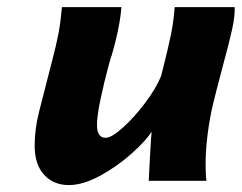

<svg xmlns="http://www.w3.org/2000/svg" viewBox="-20 -517 691 549"><path d="M413.6 -140.6Q397 -114.3 356 -77.6Q314.9 -41 266.1 -14.4Q217.3 12.2 176.8 12.2Q133.3 12.2 106.2 -17.1Q79.1 -46.4 79.1 -101.1Q79.1 -147.5 91.8 -197.8L128.4 -340.8Q141.1 -388.7 147.2 -421.1Q153.3 -453.6 157.2 -496.6H327.1Q323.2 -439.9 297.4 -351.1Q302.7 -374.5 290 -327.4Q277.3 -280.3 267.3 -232.7Q257.3 -185.1 257.3 -159.7Q257.3 -123 282.2 -123Q298.8 -123 331.1 -151.9Q363.3 -180.7 394.8 -222.4Q426.3 -264.2 440.9 -300.3Q461.9 -383.3 468.8 -417.7Q475.6 -452.1 478.5 -484.9Q478.5 -488.8 479.5 -496.6H650.9Q652.3 -472.7 643.6 -432.6Q634.8 -392.6 616.2 -324.7Q598.6 -258.3 589.8 -222.2Q579.6 -179.7 573.7 -133.3Q567.9 -86.9 567.9 -48.8Q567.9 -17.6 570.3 0H405.3Q406.2 -23.9 409.2 -75.2Q412.1 -126.5 413.6 -140.6Z"/></svg>

Font: Lesson One Extra
Style: Italic
Weight: 800
Italic angle: -14°
Designer: But Ko, Victor Gaultney, Annie Olsen, Julie Remington, Don Collingsworth, Eric Hays, Becca Hirsbrunner
Version: Version 1.100